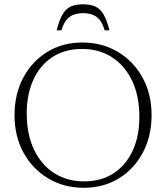

<svg xmlns="http://www.w3.org/2000/svg" viewBox="-20 -882 789 912"><path d="M371 -680Q465.5 -680 540 -635.5Q614.5 -591 657.2 -513.2Q700 -435.5 700 -335.5Q700 -235 658.5 -157Q617 -79 544.2 -34.5Q471.5 10 378 10Q283.5 10 209 -34.5Q134.5 -79 91.8 -156.8Q49 -234.5 49 -334.5Q49 -435 90.5 -513Q132 -591 204.8 -635.5Q277.5 -680 371 -680ZM378.5 -20.5Q461.5 -20.5 520.2 -59.2Q579 -98 610.5 -166.8Q642 -235.5 642 -326Q642 -427 607 -499.5Q572 -572 510.8 -610.8Q449.5 -649.5 370.5 -649.5Q287.5 -649.5 228.8 -610.8Q170 -572 138.5 -503.2Q107 -434.5 107 -344Q107 -243 142 -170.5Q177 -98 238.2 -59.2Q299.5 -20.5 378.5 -20.5ZM374.5 -819.5Q333 -819.5 308.5 -800.2Q284 -781 272 -738H249Q261.5 -787 277.2 -813.8Q293 -840.5 316.2 -851Q339.5 -861.5 374.5 -861.5Q409.5 -861.5 432.8 -851Q456 -840.5 471.8 -813.8Q487.5 -787 500 -738H477Q465 -781 440.8 -800.2Q416.5 -819.5 374.5 -819.5Z"/></svg>

Font: Newsreader Text Light
Style: Regular
Weight: 300
Designer: Hugues Gentile
Foundry: Production Type
Version: Version 1.002